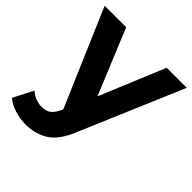

<svg xmlns="http://www.w3.org/2000/svg" viewBox="-202 -676 1015 1015"><g transform="rotate(45 306.0 -168.0)"><path d="M148 202Q106 202 65 189Q24 176 -2 153L55 42Q94 76 143 76Q176 76 195.5 60.5Q215 45 231 9L233 4L0 -538H161L312 -172L464 -538H614L371 33Q332 131 276.5 166.5Q221 202 148 202Z"/></g></svg>

Font: Montserrat
Style: Bold
Weight: 700
Designer: Julieta Ulanovsky
Foundry: Julieta Ulanovsky
Version: Version 9.000; ttfautohint (v1.8.4.7-5d5b)